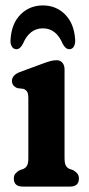

<svg xmlns="http://www.w3.org/2000/svg" viewBox="-20 -688 330 708"><path d="M218 -432.5V-105.5Q218 -86 222.8 -77.5Q227.5 -69 236.5 -65L250 -60.5Q260 -54.5 265.5 -47.5Q271 -40.5 271 -29.5Q271 0 238 0H64Q31 0 31 -29.5Q31 -40.5 36.5 -47.5Q42 -54.5 52.5 -60.5L66 -65Q75 -69 79.8 -77.5Q84.5 -86 84.5 -105.5V-326Q84.5 -343 79.8 -350.2Q75 -357.5 65.5 -360.5L44 -363Q24 -371.5 24 -389.5Q24 -411 53.5 -422.5L135 -452.5Q152.5 -459 164.8 -462.5Q177 -466 188.5 -466Q202 -466 210 -456.8Q218 -447.5 218 -432.5ZM138.1 -583.5Q88.7 -583.5 64.5 -526.5Q54.3 -506.5 40.3 -506.5Q29.6 -506.5 23.6 -516.5Q17.5 -526.5 18.9 -542.5Q22.7 -602 56.2 -635Q89.7 -668 138.1 -668Q186.5 -668 219.7 -635Q253 -602 257.2 -542.5Q258.1 -526.5 252.3 -516.5Q246.5 -506.5 235.8 -506.5Q221.8 -506.5 211.1 -526.5Q187.4 -583.5 138.1 -583.5Z"/></svg>

Font: Fraunces 72pt SuperSoft SemiBold
Style: Regular
Weight: 600
Version: Version 1.000;[b76b70a41]